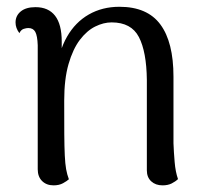

<svg xmlns="http://www.w3.org/2000/svg" viewBox="-20 -541 614 572"><path d="M139.5 11.2Q118.5 11.2 105.4 -1.7Q92.4 -14.6 92.4 -36.6V-406.2Q91.4 -434.6 85.1 -446.1Q78.8 -457.5 64.2 -457.5Q58.7 -457.5 50.7 -455Q42.7 -452.5 37.7 -442.3Q26.3 -457.5 26.3 -474Q26.3 -494.2 41.9 -507Q57.5 -519.7 85.7 -519.7Q124.1 -519.7 144 -494.2Q163.9 -468.6 163.9 -417.2V-347.3L149.1 -328.7Q154.9 -388.7 179.7 -431.7Q204.4 -474.8 244.5 -497.8Q284.7 -520.8 335.8 -520.8Q418.8 -520.8 457.8 -468.1Q496.8 -415.4 496.8 -312.7V-114.2Q497.8 -87.9 500.3 -58.5Q502.7 -29.1 510.3 -7.4Q502.2 0.2 491.1 5.7Q479.9 11.2 464.2 11.2Q443.6 11.2 430.5 -0.8Q417.5 -12.8 417.5 -33.4V-303.1Q416.5 -386.8 393.8 -430.6Q371.1 -474.3 312.5 -474.3Q288.5 -474.3 263.5 -461.9Q238.6 -449.5 217.8 -422.1Q197.1 -394.7 184.2 -350.1Q171.3 -305.5 171.3 -241.5Q171.3 -181.2 171.5 -142Q171.8 -102.8 173 -77.9Q174.2 -53.1 177 -37Q179.9 -21 185.2 -6.9Q179.4 -1.6 167.8 4.8Q156.2 11.2 139.5 11.2Z"/></svg>

Font: Arima Thin
Style: Regular
Weight: 100
Designer: Joana Correia and Natanael Gama
Foundry: NDISCOVER
Version: Version 1.101;gftools[0.9.23]